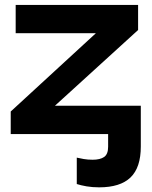

<svg xmlns="http://www.w3.org/2000/svg" viewBox="-20 -555 631 795"><path d="M44.9 -534.7H551.8V-430.7L207.5 -117.2H563V51.8Q563 138.7 520.5 179.7Q478 220.7 390.6 220.7Q362.3 220.7 338.4 216.6Q314.5 212.4 297.9 207V97.7Q309.6 100.6 326.9 103.5Q344.2 106.4 363.8 106.4Q394.5 106.4 411.1 95Q427.7 83.5 427.7 52.7V0H24.4V-93.3L377 -417.5H44.9Z"/></svg>

Font: Lunasima
Style: Bold
Weight: 700
Designer: The DocRepair Project, Monotype Design Team
Foundry: Google
Version: Version 2.009